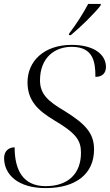

<svg xmlns="http://www.w3.org/2000/svg" viewBox="-20 -954 563 984"><path d="M335 -783 333 -774H343C394 -816 465 -886 495 -925L497 -934H432C406 -884 368 -826 335 -783ZM214 10C368 10 462 -62 462 -188C462 -270 420 -318 308 -387C229 -434 185 -470 185 -542C185 -661 263 -714 347 -714C459 -714 469 -636 469 -560C505 -560 523 -580 523 -611C523 -671 467 -724 347 -724C206 -724 121 -641 121 -532C121 -437 176 -387 257 -338C371 -271 395 -234 395 -171C395 -64 329 0 214 0C98 0 55 -82 55 -199C26 -199 1 -181 1 -144C1 -60 71 10 214 10Z"/></svg>

Font: Noto Serif Display Light
Style: Italic
Weight: 300
Italic angle: -12°
Designer: Monotype Design Team
Foundry: Monotype Imaging Inc.
Version: Version 2.009